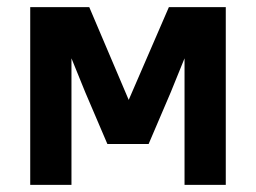

<svg xmlns="http://www.w3.org/2000/svg" viewBox="-20 -520 720 540"><path d="M220 -260 181 -356V0H65V-500H231L342 -239L455 -500H615V0H499V-356L460 -260L398 -115H282Z"/></svg>

Font: Retni Sans
Style: Bold
Weight: 700
Designer: Vitaly Kuzmin
Foundry: ParaType Ltd.
Version: Version 1.00;March 2, 2019;FontCreator 11.5.0.2425 64-bit; t